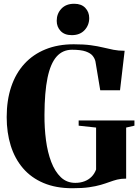

<svg xmlns="http://www.w3.org/2000/svg" viewBox="-20 -988 741 1019"><path d="M364 11Q276.5 11 211 -16.8Q145.5 -44.5 102 -95.2Q58.5 -146 37 -215Q15.5 -284 15.5 -366.5Q15.5 -456 39.5 -527.5Q63.5 -599 109.5 -649.2Q155.5 -699.5 221.5 -726.2Q287.5 -753 371.5 -753Q425 -753 461.8 -748Q498.5 -743 527 -736Q555.5 -729 582 -723.8Q608.5 -718.5 641.5 -718.5L617 -509H512L486.5 -662Q483 -677.5 471.8 -691.8Q460.5 -706 434.8 -715Q409 -724 362.5 -724Q312.5 -724 280.2 -687.5Q248 -651 232.2 -575Q216.5 -499 216 -378.5Q215.5 -309 224 -244.2Q232.5 -179.5 252 -128.5Q271.5 -77.5 302.8 -47.5Q334 -17.5 379.5 -17.5Q406.5 -17.5 428.2 -25.8Q450 -34 465.8 -49.8Q481.5 -65.5 490 -88.5V-311L397.5 -321V-348.5H693.5V-321L649.5 -311V-40Q622 -40 601.5 -34.8Q581 -29.5 560.8 -22Q540.5 -14.5 515 -7Q489.5 0.5 453.2 5.8Q417 11 364 11ZM360.5 -801.5Q322.5 -801.5 301.8 -823.5Q281 -845.5 281 -877.5Q281 -915.5 305.8 -941.8Q330.5 -968 373.5 -968H374.5Q412 -968 432.8 -946Q453.5 -924 453.5 -892Q453.5 -854.5 428.8 -828Q404 -801.5 361.5 -801.5Z"/></svg>

Font: Merriweather 144pt ExtraBold
Style: Regular
Weight: 800
Version: Version 2.100